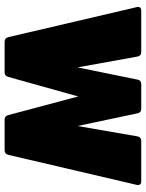

<svg xmlns="http://www.w3.org/2000/svg" viewBox="80 -712 632 832"><g transform="rotate(90 396.0 -296.0)"><path d="M766 -592Q775 -592 779 -587Q783 -582 781 -572L651 -16Q647 0 631 0H499Q483 0 479 -15L398 -319L313 -15Q309 0 293 0H161Q145 0 141 -16L11 -572Q10 -574 10 -578Q10 -592 26 -592H205Q222 -592 225 -576L272 -316L325 -576Q328 -592 344 -592H452Q468 -592 471 -576L526 -316L571 -576Q574 -592 591 -592Z"/></g></svg>

Font: LINE Seed Sans TH App Heavy
Style: Regular
Weight: 900
Designer: Dalton Maag Ltd | Thai characters by Cadson Demak Co.,Ltd.
Foundry: Dalton Maag Ltd
Version: Version 1.003